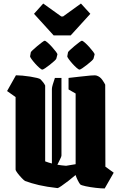

<svg xmlns="http://www.w3.org/2000/svg" viewBox="-20 -1050 684 1084"><path d="M68 -502 20 -536 70 -625Q85 -625 107 -623Q129 -621 151 -617.5Q173 -614 189 -610Q205 -606 209 -602Q216 -595 223.5 -585.5Q231 -576 235 -567V-139Q253 -132 273 -127V-548Q273 -556 278 -573Q283 -590 290 -610H327V-172Q327 -166 319.5 -151.5Q312 -137 304 -120Q327 -116 353 -114L407 -123V-522L367 -545V-610Q394 -613 428 -617Q462 -621 490 -623.5Q518 -626 526 -623Q545 -617 557.5 -599Q570 -581 574 -572L575 -109L622 -75L571 14Q551 14 520.5 10.5Q490 7 464 1.5Q438 -4 433 -9Q427 -16 419 -32Q411 -48 407 -61V-62Q387 -45 365 -28Q343 -11 326 0.5Q309 12 305 12Q243 5 200 -5Q157 -15 122 -28Q116 -31 103 -44.5Q90 -58 79 -72.5Q68 -87 68 -93ZM283 -850 172 -972 224 -1030 326 -957H336L437 -1030L490 -972L379 -850ZM364 -755Q364 -757 375 -767.5Q386 -778 400.5 -790Q415 -802 427 -811Q439 -820 442 -820Q447 -820 459 -809.5Q471 -799 484 -784.5Q497 -770 506 -758Q515 -746 514 -742L508 -719Q507 -715 496 -705Q485 -695 471 -684Q457 -673 445 -665Q433 -657 429 -657Q424 -657 412.5 -667Q401 -677 388.5 -691Q376 -705 367.5 -717Q359 -729 360 -733ZM154 -755Q154 -757 165 -767.5Q176 -778 190.5 -790Q205 -802 217 -811Q229 -820 232 -820Q237 -820 249 -809.5Q261 -799 274 -784.5Q287 -770 296 -758Q305 -746 304 -742L298 -719Q297 -715 286 -705Q275 -695 261 -684Q247 -673 235 -665Q223 -657 219 -657Q214 -657 202.5 -667Q191 -677 178.5 -691Q166 -705 157.5 -717Q149 -729 150 -733Z"/></svg>

Font: Grenze Gotisch Black
Style: Regular
Weight: 900
Designer: Renata Polastri
Foundry: Omnibus-Type
Version: Version 1.001